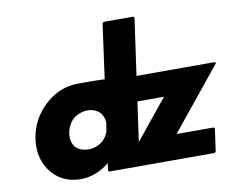

<svg xmlns="http://www.w3.org/2000/svg" viewBox="-91 -988 1388 1131"><g transform="rotate(-10 603.0 -422.5)"><path d="M283 -256C288 -289 304 -318 326 -339C350 -358 380 -370 412 -370C443 -370 470 -358 488 -339C500 -324 507 -305 509 -283L501 -229C494 -207 480 -188 465 -173C442 -155 413 -143 380 -143C346 -143 319 -154 301 -173C286 -193 278 -222 283 -256ZM732 -520 780 -860 774 -867H597L589 -860L544 -533C479 -536 410 -535 382 -535C312 -535 248 -508 197 -464L196 -463L188 -456C131 -406 92 -335 81 -256C70 -177 89 -107 131 -57L132 -56L138 -49C176 -5 233 22 304 22C370 22 431 -5 476 -44L470 0L476 7H1106L1114 0L1133 -135L1127 -142H905L1206 -513L1200 -520ZM678 -134 711 -371H870Z"/></g></svg>

Font: Hussar Woodtype
Style: BlkObl
Weight: 900
Foundry: Cannot Into Space Fonts
Version: Version 1.07